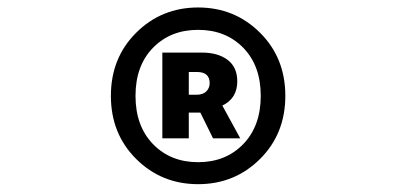

<svg xmlns="http://www.w3.org/2000/svg" viewBox="-20 -838 1040 503"><path d="M661.1 -421.4Q594.7 -355.5 499 -355.5Q403.3 -355.5 336.9 -421.4Q270.5 -487.3 270.5 -586.9Q270.5 -686.5 336.9 -752.4Q403.3 -818.4 499 -818.4Q594.7 -818.4 661.1 -752.4Q727.5 -686.5 727.5 -586.9Q727.5 -487.3 661.1 -421.4ZM380.9 -460.4Q426.8 -413.1 499 -413.1Q571.3 -413.1 617.2 -460.4Q663.1 -507.8 663.1 -586.9Q663.1 -666 617.2 -712.9Q571.3 -759.8 499 -759.8Q426.8 -759.8 380.9 -712.9Q335 -666 335 -586.9Q335 -507.8 380.9 -460.4ZM405.3 -475.6V-700.2H509.8Q550.8 -700.2 576.2 -681.2Q601.6 -662.1 601.6 -625Q601.6 -580.1 562.5 -561.5L609.4 -475.6H538.1L504.9 -543H474.6V-475.6ZM474.6 -589.8H495.1Q511.7 -589.8 520.5 -598.6Q529.3 -607.4 529.3 -620.1Q529.3 -649.4 496.1 -649.4H474.6Z"/></svg>

Font: Gen Shin Gothic Monospace Heavy
Style: Bold
Weight: 800
Designer: [Source Han Sans]
Ryoko NISHIZUKA  (kana & ideographs); Paul D. Hunt (Latin, Greek & Cyrillic); Wenlong ZHANG  (bopomofo
Version: Version 1.002.20150607